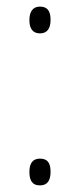

<svg xmlns="http://www.w3.org/2000/svg" viewBox="-20 -554 242 581"><path d="M69 -493C69 -469 78 -453 101 -453C123 -453 133 -468 133 -494C133 -520 124 -534 101 -534C78 -534 69 -517 69 -493ZM69 -34C69 -10 76 7 101 7C125 7 133 -10 133 -34C133 -58 126 -74 101 -74C77 -74 69 -57 69 -34Z"/></svg>

Font: Noto Sans Hebrew Condensed ExtraLight
Style: Regular
Weight: 200
Width: 3
Designer: Monotype Design Team
Foundry: Monotype Imaging Inc.
Version: Version 2.004